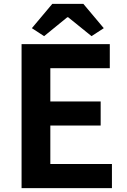

<svg xmlns="http://www.w3.org/2000/svg" viewBox="-20 -968 655 988"><path d="M91 0V-741H545V-617H239V-446H498V-322H239V-124H556V0ZM207 -782 144 -823 249 -948H409L514 -823L451 -782L331 -879H326Z"/></svg>

Font: Noto Sans HK Thin
Style: Bold
Weight: 700
Version: Version 2.004-H2;hotconv 1.0.118;makeotfexe 2.5.65603